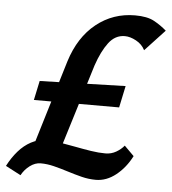

<svg xmlns="http://www.w3.org/2000/svg" viewBox="-59 -714 710 792"><g transform="rotate(5 296.0 -318.0)"><path d="M84 -48 207 -454Q239 -556 308.5 -611.5Q378 -667 469 -667Q519 -667 547.5 -651.5Q576 -636 600 -615L518 -527Q506 -551 481 -564.5Q456 -578 434 -578Q394 -578 367 -542Q340 -506 320 -447L197 -48ZM55 31 -8 -2Q10 -37 33.5 -64Q57 -91 86 -106.5Q115 -122 148 -122Q175 -122 206 -117Q237 -112 270.5 -105.5Q304 -99 336 -94Q368 -89 396 -89Q420 -89 440 -100.5Q460 -112 473 -128L513 -88Q488 -39 449 -8Q410 23 366 23Q336 23 306.5 15.5Q277 8 247 -1.5Q217 -11 189 -18Q161 -25 134 -25Q111 -25 89.5 -9Q68 7 55 31ZM83 -283 100 -363 455 -373 436 -283Z"/></g></svg>

Font: Ysabeau Infant
Style: Bold Italic
Weight: 700
Italic angle: -12°
Designer: Christian Thalmann (Catharsis Fonts)
Version: Version 2.001;gftools[0.9.30]; featfreeze: ss01,ss02,lnum